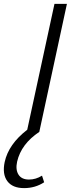

<svg xmlns="http://www.w3.org/2000/svg" viewBox="-61 -678 388 987"><path d="M88 245Q123 245 155 225L166 259Q120 289 63 289Q3 289 -23.5 253Q-50 217 -37 155Q-17 63 79 -11L219 -658H283L141 0Q48 62 27 153Q18 194 34 219.5Q50 245 88 245Z"/></svg>

Font: EauTest Semilight
Style: Italic
Weight: 300
Italic angle: -12°
Designer: Christian Thalmann (Catharsis Fonts)
Version: Version 0.001;PS 000.001;hotconv 1.0.88;makeotf.lib2.5.64775